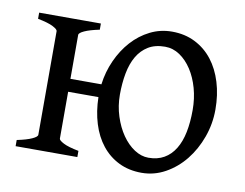

<svg xmlns="http://www.w3.org/2000/svg" viewBox="-60 -549 819 643"><g transform="rotate(10 349.5 -227.5)"><path d="M589.8 -222.2Q589.8 -260.7 580.1 -295.7Q570.3 -330.6 553 -357.2Q535.6 -383.8 512.5 -399.4Q489.3 -415 462.4 -415Q428.7 -415 405.5 -400.9Q382.3 -386.7 367.9 -362.1Q353.5 -337.4 347.2 -303.7Q340.8 -270 340.8 -231Q340.8 -192.4 352.1 -157.5Q363.3 -122.6 381.6 -96.2Q399.9 -69.8 423.3 -54.4Q446.8 -39.1 471.2 -39.1Q502 -39.1 524.4 -52Q546.9 -64.9 561.5 -88.9Q576.2 -112.8 583 -146.5Q589.8 -180.2 589.8 -222.2ZM664.6 -236.8Q664.6 -188 648.2 -142.6Q631.8 -97.2 603.8 -62.3Q575.7 -27.3 537.8 -6.3Q500 14.6 457.5 14.6Q414.1 14.6 379.9 -2.2Q345.7 -19 321.8 -49.1Q297.9 -79.1 285.2 -120.4Q272.5 -161.6 271.5 -210H168.5V-50.8Q168.5 -44.9 184.8 -36.4Q201.2 -27.8 236.8 -21V0H26.9V-21Q60.1 -27.8 77.6 -35.9Q95.2 -43.9 95.2 -50.8V-403.3Q95.2 -409.2 78.9 -417.7Q62.5 -426.3 26.9 -433.1V-454.1H236.8V-433.1Q203.6 -426.3 186 -418.2Q168.5 -410.2 168.5 -403.3V-253.9H273.9Q279.3 -296.9 296.9 -335.9Q314.5 -375 341.1 -404.5Q367.7 -434.1 402.3 -451.4Q437 -468.8 476.6 -468.8Q520.5 -468.8 555.4 -451.2Q590.3 -433.6 614.5 -402.6Q638.7 -371.6 651.6 -329.1Q664.6 -286.6 664.6 -236.8Z"/></g></svg>

Font: Noto Serif Devanagari
Style: Regular
Weight: 400
Designer: Monotype Design Team
Foundry: Monotype Imaging Inc.
Version: Version 1.01